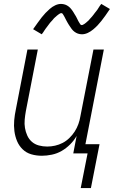

<svg xmlns="http://www.w3.org/2000/svg" viewBox="-20 -783 590 980"><path d="M193 -608 149 -634Q162 -652 172.5 -667Q183 -682 193 -694.5Q203 -707 212 -716.5Q221 -726 234 -737.5Q247 -749 262 -756Q277 -763 292 -763Q297 -763 302.5 -762Q308 -761 312.5 -759.5Q317 -758 321.5 -755.5Q326 -753 330 -750Q334 -747 337.5 -743.5Q341 -740 344 -736Q347 -732 350 -728Q353 -724 355.5 -719.5Q358 -715 360.5 -711Q363 -707 365.5 -703Q368 -699 370.5 -694Q373 -689 375.5 -684Q378 -679 380 -675Q382 -671 384.5 -667.5Q387 -664 389.5 -659.5Q392 -655 397 -655Q401 -655 405 -657.5Q409 -660 412.5 -662Q416 -664 419.5 -667.5Q423 -671 428 -675Q433 -679 434 -680.5Q435 -682 437 -684.5Q439 -687 442 -690Q445 -693 447.5 -696Q450 -699 453 -702.5Q456 -706 458.5 -709.5Q461 -713 464 -717Q467 -721 470.5 -725Q474 -729 477 -733.5Q480 -738 483 -743Q486 -748 489.5 -753Q493 -758 497 -763L541 -737Q529 -719 518 -703.5Q507 -688 497 -675.5Q487 -663 478 -653.5Q469 -644 456 -633Q443 -622 428 -615Q413 -608 398 -608Q393 -608 387.5 -609Q382 -610 377.5 -611.5Q373 -613 368.5 -615.5Q364 -618 360 -621Q356 -624 352.5 -627.5Q349 -631 346 -635Q343 -639 340.5 -643Q338 -647 335 -651Q332 -655 329.5 -659.5Q327 -664 324.5 -668Q322 -672 319.5 -677Q317 -682 314.5 -686.5Q312 -691 310 -695.5Q308 -700 305.5 -703.5Q303 -707 300.5 -711.5Q298 -716 293 -716Q289 -716 285 -713.5Q281 -711 277.5 -708.5Q274 -706 270.5 -703Q267 -700 262 -695.5Q257 -691 256 -690Q255 -689 253 -686.5Q251 -684 248.5 -681Q246 -678 243 -675Q240 -672 237 -668.5Q234 -665 231.5 -661.5Q229 -658 226 -654Q223 -650 220 -646Q217 -642 213.5 -637.5Q210 -633 207 -628Q204 -623 200.5 -618Q197 -613 193 -608ZM392 177 427 0H354L371 -89Q358 -66 338 -46Q318 -26 294.5 -12.5Q271 1 244.5 6.5Q218 12 194 12Q165 12 139.5 4.5Q114 -3 95.5 -21Q77 -39 67 -63Q57 -87 53.5 -114Q50 -141 52.5 -169Q55 -197 61 -225L120 -530H173L112 -216Q108 -194 106 -172Q104 -150 107.5 -129.5Q111 -109 119.5 -90.5Q128 -72 143 -59Q158 -46 178.5 -40.5Q199 -35 221 -35Q241 -35 261 -39.5Q281 -44 299.5 -53.5Q318 -63 334 -78.5Q350 -94 361.5 -112Q373 -130 380 -149.5Q387 -169 390 -188L457 -530H510L416 -47H488L444 177Z"/></svg>

Font: Lode Dark Term
Style: Italic
Weight: 400
Italic angle: -11°
Monospace: yes
Designer: Belleve Invis
Foundry: Belleve Invis
Version: Version 29.2.0